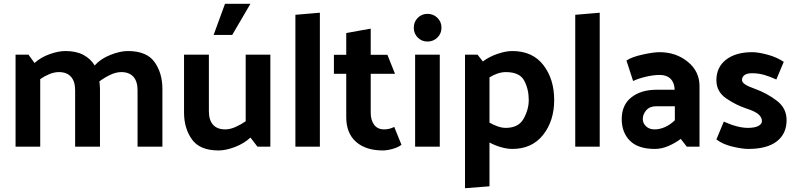

<svg xmlns="http://www.w3.org/2000/svg" viewBox="-20 -773 4197 1012"><path d="M479 -428Q510 -463 561.5 -483.5Q613 -504 654 -504Q753 -504 794.5 -446Q836 -388 836 -304V0H705V-298Q705 -344 683 -368.5Q661 -393 619 -393Q591 -393 560 -378Q529 -363 504 -344Q505 -334 506 -324Q507 -314 507 -304V0H376V-298Q376 -344 354 -368.5Q332 -393 291 -393Q266 -393 240.5 -382.5Q215 -372 192 -356V0H62V-485H130L162 -441Q195 -471 241.5 -487.5Q288 -504 325 -504Q382 -504 420 -483.5Q458 -463 479 -428Z M1166 -753H1300L1204 -589H1106ZM1300 -48Q1267 -17 1219 1.5Q1171 20 1132 20Q1033 20 991.5 -38.5Q950 -97 950 -180V-485H1081V-186Q1081 -140 1103 -115.5Q1125 -91 1167 -91Q1193 -91 1222 -104Q1251 -117 1275 -134V-485H1405V0H1337Z M1666 -706V0H1537V-695Z M2096 -10Q2080 3 2050.5 11.5Q2021 20 1998 20Q1908 20 1856.5 -25.5Q1805 -71 1805 -155V-384H1740V-484H1805V-599L1934 -622V-484H2022L2062 -384H1934V-178Q1934 -140 1952 -115.5Q1970 -91 2005 -91Q2018 -91 2031 -94Q2044 -97 2058 -104Z M2233 -700Q2264 -700 2285.5 -679Q2307 -658 2307 -627Q2307 -596 2285.5 -575Q2264 -554 2233 -554Q2203 -554 2182 -575Q2161 -596 2161 -627Q2161 -658 2182 -679Q2203 -700 2233 -700ZM2298 -485V0H2168V-485Z M2646 -99Q2713 -99 2740 -147.5Q2767 -196 2767 -246Q2767 -303 2743 -348Q2719 -393 2646 -393Q2625 -393 2602.5 -385.5Q2580 -378 2560 -365V-127Q2580 -115 2602.5 -107Q2625 -99 2646 -99ZM2431 -485H2497L2525 -449Q2558 -474 2602 -489Q2646 -504 2680 -504Q2787 -504 2844 -430Q2901 -356 2901 -246Q2901 -136 2842.5 -62Q2784 12 2680 12Q2654 12 2621.5 3Q2589 -6 2560 -22V209L2431 219Z M3141 -706V0H3012V-695Z M3368 -145Q3368 -124 3385 -107.5Q3402 -91 3430 -91Q3457 -91 3484.5 -103Q3512 -115 3537 -139V-213H3439Q3405 -213 3386.5 -192Q3368 -171 3368 -145ZM3432 12Q3343 12 3300 -31.5Q3257 -75 3257 -145Q3257 -220 3308 -260Q3359 -300 3441 -300H3536Q3535 -337 3514.5 -357.5Q3494 -378 3458 -378Q3424 -378 3384 -368.5Q3344 -359 3317 -346L3282 -454Q3310 -473 3367.5 -485.5Q3425 -498 3456 -498Q3543 -498 3605 -447.5Q3667 -397 3667 -319V0H3600L3568 -41Q3541 -20 3504.5 -4Q3468 12 3432 12Z M4072 -354Q4037 -370 4007 -378.5Q3977 -387 3943 -387Q3918 -387 3904.5 -377.5Q3891 -368 3891 -351Q3891 -339 3907.5 -328Q3924 -317 3961 -304Q4022 -282 4074 -242.5Q4126 -203 4126 -140Q4126 -68 4074.5 -28Q4023 12 3924 12Q3893 12 3841.5 0Q3790 -12 3756 -38L3795 -132Q3830 -116 3862.5 -107.5Q3895 -99 3922 -99Q3958 -99 3977 -109Q3996 -119 3996 -135Q3996 -155 3977 -171Q3958 -187 3917 -200Q3859 -219 3807.5 -254.5Q3756 -290 3756 -350Q3756 -419 3807 -458.5Q3858 -498 3945 -498Q3976 -498 4025 -485Q4074 -472 4111 -447Z"/></svg>

Font: Palanquin
Style: Bold
Weight: 700
Designer: Pria Ravichandran
Version: Version 1.0.4